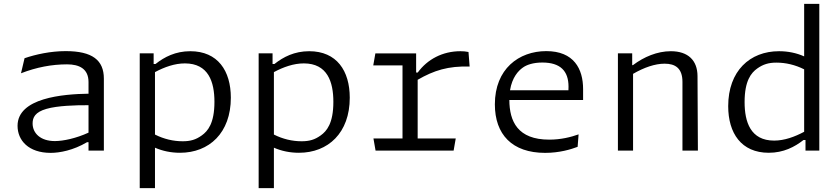

<svg xmlns="http://www.w3.org/2000/svg" viewBox="-20 -785 4380 1001"><path d="M521.5 0V-375C521.5 -471 462 -518.5 322.5 -518.5C244 -518.5 166.5 -501.5 108 -481.5L89.5 -403C170.5 -434.5 250.5 -449.5 329.5 -449.5C393.5 -449.5 441.5 -426.5 441.5 -357V-296.5C308.5 -294.5 71.5 -275 71.5 -129C71.5 -53 129 12 244 12C291 12 361.5 -1 433.5 -43.5H441.5V0ZM150 -141.5C150 -172 162.5 -200.5 222.5 -217.5C279 -234 375 -237 441.5 -236.5V-93.5C377.5 -64 310 -49.5 266 -49.5C191.5 -49.5 150 -90 150 -141.5Z M1183.5 -275.5C1183.5 -416 1115.5 -518 972 -518C895 -518 837 -488 791 -451.5H781V-507H708.5V196H788V-15C828 2.5 872 11.5 918.5 11.5C1070.5 11.5 1183.5 -92 1183.5 -275.5ZM788 -83.5V-409C837.5 -435.5 891 -454.5 944 -454.5C1067 -454.5 1098 -358 1098 -254C1098 -142 1063.5 -101.5 1032 -79C1001 -56.5 972.5 -48.5 932.5 -48.5C883.5 -48.5 834.5 -60 788 -83.5Z M1803.5 -275.5C1803.5 -416 1735.5 -518 1592 -518C1515 -518 1457 -488 1411 -451.5H1401V-507H1328.5V196H1408V-15C1448 2.5 1492 11.5 1538.5 11.5C1690.5 11.5 1803.5 -92 1803.5 -275.5ZM1408 -83.5V-409C1457.5 -435.5 1511 -454.5 1564 -454.5C1687 -454.5 1718 -358 1718 -254C1718 -142 1683.5 -101.5 1652 -79C1621 -56.5 1592.5 -48.5 1552.5 -48.5C1503.5 -48.5 1454.5 -60 1408 -83.5Z M2149.5 -506.5H1937L1926 -444H2078.5V-63H1927L1938 0H2345L2356 -63H2157.5V-369C2242.5 -418 2316.5 -441.5 2428.5 -438L2422.5 -514C2408.5 -517 2395 -518 2380.5 -518C2287 -518 2208 -475.5 2158 -407H2149.5Z M2705 -432C2725 -447 2759.5 -459 2807.5 -459C2901 -459 2944 -415.5 2944 -333C2944 -326.5 2944 -320 2943.5 -314.5H2639C2650 -382 2682.5 -416 2705 -432ZM2560 -241C2560 -84 2650 12 2822 12C2896.5 12 2956 -6 2991.5 -19.5L2996.5 -84.5C2957.5 -70.5 2905 -57 2843.5 -57C2679 -57 2636 -152 2635.5 -263.5H3020V-320.5C3020 -426 2972 -518.5 2828 -518.5C2685 -518.5 2560 -425.5 2560 -241Z M3618.5 0 3616.5 -389C3616 -469.5 3568 -518 3477.5 -518C3406.5 -518 3337 -488.5 3280 -445.5H3276V-507H3201.5V0H3280.5V-400C3337.5 -433 3394.5 -453 3445 -453C3500.5 -453 3538 -429.5 3538 -358V0Z M3776.5 -231.5C3776.5 -91 3844.5 11.5 3988 11.5C4065 11.5 4123 -19 4169 -55H4179.5V0H4251.5V-765H4172.5V-491C4132.5 -509 4088 -518 4041.5 -518C3889.5 -518 3776.5 -415 3776.5 -231.5ZM3862 -253C3862 -364.5 3896.5 -405.5 3928 -428C3959 -450 3988 -458.5 4027.5 -458.5C4076.5 -458.5 4126 -447 4172.5 -423.5V-98C4123 -71.5 4069.5 -52 4016 -52C3893 -52 3862 -149 3862 -253Z"/></svg>

Font: Monaspace Argon Light
Style: Regular
Weight: 300
Designer: Riley Cran & the Lettermatic Team
Foundry: Lettermatic
Version: Version 1.000 (Monaspace Argon)